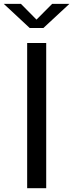

<svg xmlns="http://www.w3.org/2000/svg" viewBox="-69 -998 388 1018"><path d="M75 0V-770H176V0ZM-49 -977.5H42L124.5 -894L207.5 -977.5H299L161 -849.5H88.5Z"/></svg>

Font: Junction Medium
Style: Regular
Weight: 500
Designer: Caroline Hadilaksono
Foundry: Caroline Hadilaksono, Tyler Finck, The League of Moveable Type
Version: Version 2.000; ttfautohint (v1.8.3)